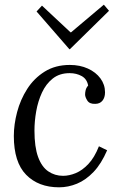

<svg xmlns="http://www.w3.org/2000/svg" viewBox="-20 -788 513 819"><path d="M278 -511Q321 -511 355 -495.5Q389 -480 408.5 -453.5Q428 -427 428 -394Q428 -372 417 -358.5Q406 -345 386 -345Q362 -344 352.5 -359Q343 -374 343 -385Q343 -394 345.5 -404Q348 -414 356 -423Q351 -451 328.5 -463.5Q306 -476 277 -476Q234 -476 205 -453Q176 -430 159 -393Q142 -356 134.5 -313.5Q127 -271 127 -231Q127 -161 142.5 -118.5Q158 -76 186 -57Q214 -38 249 -38Q275 -38 303 -49.5Q331 -61 357 -88.5Q383 -116 402 -164L437 -147Q412 -89 379 -54.5Q346 -20 308.5 -4.5Q271 11 232 11Q144 11 91.5 -42.5Q39 -96 39 -208Q39 -257 53 -310Q67 -363 96 -408.5Q125 -454 170.5 -482.5Q216 -511 278 -511ZM276 -578 136 -739 159 -764 281 -650H283L423 -768L445 -742L278 -578Z"/></svg>

Font: Lora Italic
Style: Italic
Weight: 400
Italic angle: -3°
Designer: Olga Karpushina, Alexei Vanyashin (Cyrillic)
Foundry: Cyreal
Version: Version 2.210; ttfautohint (v1.8.1.43-b0c9)